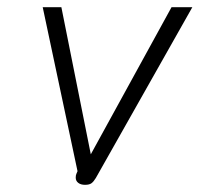

<svg xmlns="http://www.w3.org/2000/svg" viewBox="-20 -505 567 535"><path d="M191 -10Q191 -17 193 -21L196 -28L99 -485H151L233 -75L458 -485H516L247 -9Q241 1 235 5.5Q229 10 217 10Q205 10 198 4.5Q191 -1 191 -10Z"/></svg>

Font: Niramit ExtraLight
Style: Italic
Weight: 200
Italic angle: -10°
Designer: Katatrad Aksorn Co.,Ltd.
Foundry: Cadson Demak Co.,Ltd.
Version: Version 1.000; ttfautohint (v1.6)